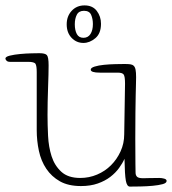

<svg xmlns="http://www.w3.org/2000/svg" viewBox="-39 -669 637 711"><path d="M424 -359Q424 -386 419 -393Q414 -400 397 -400H331Q297 -400 297 -411Q297 -418 311.5 -422.5Q326 -427 346.5 -429Q367 -431 388 -431.5Q409 -432 422 -432Q435 -432 443 -431Q451 -430 456 -425.5Q461 -421 463 -411Q465 -401 465 -383Q465 -372 464.5 -357Q464 -342 463.5 -316Q463 -290 462.5 -251.5Q462 -213 462 -156Q462 -90 462.5 -62.5Q463 -35 463 -30Q463 -20 468.5 -14.5Q474 -9 491 -9Q497 -9 512 -9.5Q527 -10 551 -10Q560 -10 569 -7.5Q578 -5 578 1Q578 9 563 13Q548 17 526.5 19Q505 21 481.5 21.5Q458 22 442 22Q431 22 427 0Q423 -22 422 -81Q415 -65 402 -47Q389 -29 369.5 -14Q350 1 323 10.5Q296 20 261 20Q214 20 183 2.5Q152 -15 132.5 -44Q113 -73 105 -110.5Q97 -148 97 -187V-402Q97 -425 92.5 -432.5Q88 -440 65 -440H-2Q-11 -440 -15 -444.5Q-19 -449 -19 -452Q-19 -459 -2.5 -463Q14 -467 35.5 -469Q57 -471 77.5 -471.5Q98 -472 107 -472Q128 -472 134.5 -465Q141 -458 141 -427Q141 -414 140.5 -392Q140 -370 139 -344Q138 -318 137.5 -291.5Q137 -265 137 -243Q137 -207 139 -166Q141 -125 152 -90.5Q163 -56 188 -33Q213 -10 258 -10Q291 -10 320.5 -22.5Q350 -35 372 -57Q394 -79 407.5 -108.5Q421 -138 421 -172ZM335 -581Q335 -545 314 -527.5Q293 -510 270 -510Q244 -510 226 -529Q208 -548 208 -579Q208 -609 226.5 -629Q245 -649 274 -649Q304 -649 319.5 -628.5Q335 -608 335 -581ZM272 -629Q253 -629 245.5 -614.5Q238 -600 238 -579Q238 -557 245.5 -543Q253 -529 270 -529Q287 -529 296 -543Q305 -557 305 -580Q305 -599 298.5 -614Q292 -629 272 -629Z"/></svg>

Font: Life Savers
Style: Regular
Weight: 400
Designer: Pablo Impallari, Rodrigo Fuenzalida, Brenda Gallo
Foundry: Pablo Impallari, Rodrigo Fuenzalida, Brenda Gallo
Version: Version 3.001; ttfautohint (v0.95) -l 8 -r 50 -G 200 -x 14 -